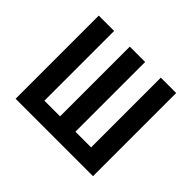

<svg xmlns="http://www.w3.org/2000/svg" viewBox="-124 -684 849 849"><g transform="rotate(45 300.0 -260.0)"><path d="M58 0V-520H154V-84H252V-520H348V-84H446V-520H542V0Z"/></g></svg>

Font: Iosevka SS04 Medium Extended
Style: Regular
Weight: 500
Width: 7
Monospace: yes
Designer: Belleve Invis
Foundry: Belleve Invis
Version: Version 19.0.0; ttfautohint (v1.8.4)